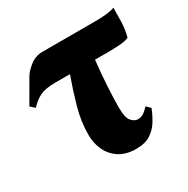

<svg xmlns="http://www.w3.org/2000/svg" viewBox="-124 -576 681 696"><g transform="rotate(-30 216.5 -227.5)"><path d="M13 -296 -5 -312 50 -407Q60 -424 83 -442Q106 -460 134 -460H355Q414 -460 438 -470Q438 -440 437 -410Q436 -380 428 -350Q413 -343 387 -341.5Q361 -340 345 -340H286Q280 -285 277 -236Q274 -187 274 -145Q274 -104 286.5 -89.5Q299 -75 313 -75Q326 -75 336.5 -81.5Q347 -88 360 -102L376 -86Q366 -61 352 -38Q338 -15 315 0Q292 15 254 15Q212 15 184 -3.5Q156 -22 142.5 -51.5Q129 -81 129 -115Q129 -171 145 -227.5Q161 -284 181 -340H120Q78 -340 55.5 -329Q33 -318 13 -296Z"/></g></svg>

Font: Bona Nova
Style: Bold
Weight: 700
Designer: Mateusz Machalski
Foundry: Capitalics
Version: Version 4.001; ttfautohint (v1.8.3)